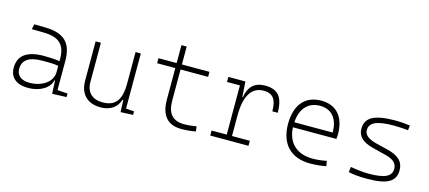

<svg xmlns="http://www.w3.org/2000/svg" viewBox="-53 -1142 3622 1620"><g transform="rotate(15 1758.0 -332.0)"><path d="M428.7 4.9 553.7 0V-30.8L464.4 -37.1V-291.5C464.4 -449.7 392.6 -518.6 224.6 -521L131.8 -522.5L122.1 -477.5L224.6 -476.1C359.9 -474.1 417.5 -421.9 417.5 -297.9V-276.9C381.3 -283.2 333 -286.1 282.2 -286.1C132.8 -286.1 58.6 -232.4 58.6 -124C58.6 -39.1 116.7 9.8 218.8 9.8C322.8 9.8 403.8 -41 418 -109.4H423.8ZM417.5 -236.8V-181.2C417.5 -98.1 332 -35.2 218.8 -35.2C147 -35.2 105.5 -68.4 105.5 -127.4C105.5 -205.1 163.1 -243.7 279.8 -243.7C324.2 -243.7 376.5 -243.7 417.5 -236.8Z M852.5 9.8C935.5 9.8 994.6 -30.3 1014.6 -99.6H1022.5L1026.4 4.9L1134.8 0V-30.8L1063.5 -35.6V-517.6H1017.6V-239.3C1017.6 -91.8 962.9 -35.2 857.4 -35.2C767.6 -35.2 714.8 -85.4 714.8 -175.8V-517.6H668.9V-175.8C668.9 -57.6 735.4 9.8 852.5 9.8Z M1558.6 9.8C1603 9.8 1640.6 5.9 1682.6 -2L1677.2 -45.4C1642.6 -39.1 1608.9 -35.2 1568.4 -35.2C1470.7 -35.2 1422.4 -89.8 1422.4 -200.2V-473.6H1663.1V-517.6H1422.4V-673.8H1376.5V-517.6H1217.8V-473.6H1376.5V-200.2C1376.5 -60.1 1437 9.8 1558.6 9.8Z M1986.8 -222.7C1986.8 -388.7 2039.1 -482.4 2146.5 -482.4C2227.1 -482.4 2261.7 -438.5 2261.7 -333H2308.6C2308.6 -469.7 2260.3 -527.3 2148.4 -527.3C2058.1 -527.3 2005.9 -480 1990.7 -384.8H1985.8L1977.1 -517.6H1828.1V-473.6H1940.9V-43.9H1808.6V0H2142.6V-43.9H1986.8Z M2682.1 9.8C2732.4 9.8 2784.2 4.4 2821.3 -3.9L2814 -48.8C2775.9 -40 2730.5 -35.2 2693.8 -35.2C2553.7 -35.2 2470.7 -113.3 2464.4 -248H2843.8C2845.7 -258.3 2846.7 -274.4 2846.7 -291C2846.7 -440.4 2770.5 -527.3 2639.2 -527.3C2498 -527.3 2417 -432.1 2417 -265.6C2417 -90.8 2513.7 9.8 2682.1 9.8ZM2464.8 -292C2472.7 -413.1 2536.1 -482.4 2640.1 -482.4C2741.7 -482.4 2799.8 -413.1 2799.8 -292Z M3182.6 9.8C3355 9.8 3427.7 -31.2 3427.7 -129.9C3427.7 -202.6 3385.3 -248.5 3279.8 -273.9L3188.5 -295.9C3106 -315.9 3072.3 -346.7 3072.3 -385.7C3072.3 -453.6 3135.7 -482.4 3286.1 -482.4C3318.8 -482.4 3355.5 -480.5 3408.7 -475.6L3414.1 -517.6C3365.2 -524.4 3332 -527.3 3289.1 -527.3C3103.5 -527.3 3025.4 -485.8 3025.4 -386.2C3025.4 -322.3 3065.9 -278.3 3166 -253.4L3280.8 -224.6C3351.1 -207 3380.9 -175.8 3380.9 -129.9C3380.9 -63.5 3321.3 -35.2 3182.6 -35.2C3136.7 -35.2 3089.8 -40 3023.4 -51.3L3017.6 -4.9C3058.6 5.4 3107.9 9.8 3182.6 9.8Z"/></g></svg>

Font: Cascadia Mono PL ExtraLight
Style: Regular
Weight: 200
Monospace: yes
Designer: Aaron Bell
Foundry: Saja Typeworks
Version: Version 2404.023